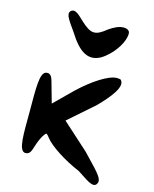

<svg xmlns="http://www.w3.org/2000/svg" viewBox="-180 -1400 1249 1555"><g transform="rotate(15 444.0 -622.5)"><path d="M106 -406C106 -214 98 -68 160 -68C200 -68 207 -109 218 -141C247 -233 278 -263 283 -264C283 -264 294 -260 309 -238C355 -177 490 -91 613 -40C684 2 764 75 788 16C810 -27 732 -93 627 -206L405 -406L617 -592C714 -690 800 -797 750 -843C741 -846 729 -847 719 -847C649 -847 525 -764 416 -662L262 -510L213 -684C206 -704 197 -750 153 -740C101 -726 106 -595 106 -406ZM284 -1113C368 -978 451 -919 552 -976C563 -982 573 -990 584 -998C658 -1056 718 -1150 718 -1218C718 -1231 713 -1244 694 -1252C685 -1255 675 -1256 665 -1256C629 -1256 591 -1238 548 -1209C458 -1135 420 -1136 328 -1222C300 -1246 251 -1308 215 -1272C185 -1241 236 -1184 284 -1113Z"/></g></svg>

Font: Venom Sans
Style: Bd
Weight: 700
Version: Version 1.001